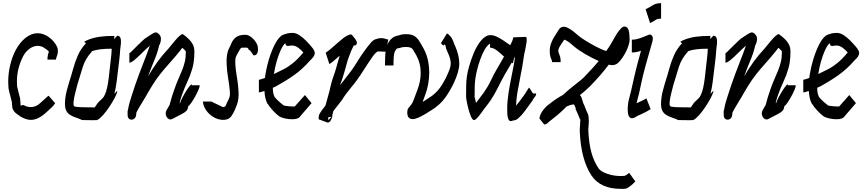

<svg xmlns="http://www.w3.org/2000/svg" viewBox="-20 -738 5486 1214"><path d="M288 -132 329 -85Q316 -66 300 -52.5Q284 -39 271 -26Q221 20 175 20Q158 20 141.5 14Q125 8 108 -2Q89 -15 79.5 -23Q70 -31 64 -42Q57 -53 56.5 -72Q56 -91 54 -97Q50 -115 44 -136Q38 -157 34 -179Q33 -193 32.5 -203Q32 -213 32 -223Q32 -275 44.5 -327Q57 -379 78 -419Q105 -470 142 -499Q179 -528 218 -528Q254 -528 289 -503Q322 -480 341 -442Q344 -435 345 -428.5Q346 -422 346 -416Q346 -398 340 -384Q334 -370 334 -361H280Q280 -378 283 -391Q286 -404 289 -412Q285 -417 278 -422.5Q271 -428 257 -437Q250 -442 239.5 -445Q229 -448 218 -448Q192 -448 167 -430Q142 -412 126 -382Q87 -305 87 -223Q87 -216 87.5 -208Q88 -200 88 -192Q90 -180 95.5 -161Q101 -142 107 -116L111 -68Q114 -72 122 -73.5Q130 -75 143 -67Q155 -61 175 -61Q208 -61 234 -86Q257 -107 269 -117.5Q281 -128 285 -132Z M722 -512Q745 -512 745 -475Q745 -462 743 -450.5Q741 -439 740 -425Q738 -391 734 -357.5Q730 -324 726 -292Q723 -268 718 -225.5Q713 -183 703 -144Q720 -165 721.5 -161.5Q723 -158 714 -137.5Q705 -117 688.5 -89.5Q672 -62 651.5 -34.5Q631 -7 611 10Q598 21 591.5 21.5Q585 22 566 22Q546 22 523 21.5Q500 21 499 21Q483 13 461.5 6Q440 -1 424 -11Q406 -22 397.5 -41Q389 -60 391 -93Q393 -131 403 -168Q413 -205 418 -221Q431 -260 442.5 -303Q454 -346 472.5 -388Q491 -430 524 -465Q511 -471 514.5 -475Q518 -479 544 -489Q576 -501 613.5 -506Q651 -511 701 -511H703L702 -491L721 -512ZM505 -60Q506 -60 529.5 -59.5Q553 -59 573 -59H579Q595 -86 612 -101Q629 -116 636 -126Q644 -139 650.5 -158.5Q657 -178 662.5 -210.5Q668 -243 673 -295Q676 -328 680.5 -361Q685 -394 686 -425Q686 -428 686 -430Q643 -430 612 -426Q581 -422 558 -413L560 -412H561Q520 -368 503.5 -315Q487 -262 469 -202Q464 -181 456 -151.5Q448 -122 445 -93Q444 -78 445.5 -72.5Q447 -67 453 -64Q455 -64 468 -62Q481 -60 505 -60Z M841 -11Q838 8 825 15Q812 22 799.5 15.5Q787 9 787 -11Q787 -14 787 -16V-17Q787 -17 786.5 -23Q786 -29 787 -36Q789 -43 790 -48Q794 -72 800.5 -93.5Q807 -115 812 -131Q835 -204 860.5 -272Q886 -340 910 -401Q913 -409 917.5 -421.5Q922 -434 927 -448H926Q918 -442 901 -425.5Q884 -409 864 -389.5Q844 -370 826.5 -356Q809 -342 800 -342H798V-402H800Q801 -402 814 -415Q827 -428 844.5 -445.5Q862 -463 877 -477Q892 -491 896 -494Q925 -513 940.5 -523Q956 -533 965.5 -533Q975 -533 986 -521Q997 -510 997.5 -494.5Q998 -479 993.5 -466.5Q989 -454 985 -449H986Q982 -433 979 -422.5Q976 -412 972.5 -401Q969 -390 962 -372Q950 -342 938 -313Q926 -284 916 -255Q946 -306 976 -347.5Q1006 -389 1047 -433Q1051 -438 1062 -451.5Q1073 -465 1087 -481.5Q1101 -498 1114 -510Q1127 -522 1134 -522H1136L1156 -507Q1164 -500 1176.5 -488Q1189 -476 1199 -457.5Q1209 -439 1209 -411Q1209 -349 1196 -304.5Q1183 -260 1165 -222Q1147 -184 1131 -139Q1126 -126 1122.5 -113.5Q1119 -101 1116 -89Q1117 -88 1118 -85Q1123 -101 1135 -124Q1147 -147 1160.5 -168Q1174 -189 1183.5 -199Q1193 -209 1193 -199H1243Q1243 -189 1234 -168Q1225 -147 1212 -124Q1199 -101 1187.5 -85Q1176 -69 1170 -67Q1169 -48 1158.5 -37Q1148 -26 1126.5 -15.5Q1105 -5 1070 14Q1056 21 1044.5 13Q1033 5 1029 -11Q1025 -27 1034 -43Q1043 -60 1047.5 -66.5Q1052 -73 1053 -77Q1059 -102 1066 -124Q1073 -146 1080 -166Q1094 -207 1107.5 -237.5Q1121 -268 1131.5 -294Q1142 -320 1148.5 -347.5Q1155 -375 1155 -411Q1155 -415 1150.5 -419Q1146 -423 1133 -436Q1127 -428 1115 -413Q1103 -398 1087 -379Q1046 -333 1017.5 -299.5Q989 -266 966 -233Q943 -200 916 -153Q899 -122 883 -97Q867 -72 856 -52Q849 -39 846 -33.5Q843 -28 842 -25Q841 -18 841 -11Z M1417 16Q1404 20 1392 20Q1361 20 1332 3.5Q1303 -13 1284 -40Q1265 -67 1263 -96H1316L1389 -61Q1391 -61 1393 -61Q1395 -61 1396 -61Q1406 -65 1408.5 -73Q1411 -81 1425 -109Q1431 -121 1433 -132.5Q1435 -144 1433 -163Q1430 -200 1422.5 -244Q1415 -288 1413 -331Q1410 -397 1428 -432Q1436 -446 1444 -466Q1452 -486 1471.5 -502Q1491 -518 1531 -518Q1549 -518 1567 -504.5Q1585 -491 1598 -471Q1611 -451 1611 -432Q1613 -388 1585 -388H1583L1562 -418H1563Q1554 -421 1552 -425.5Q1550 -430 1547.5 -433.5Q1545 -437 1535 -437Q1516 -437 1509.5 -436.5Q1503 -436 1497.5 -426.5Q1492 -417 1477 -390Q1470 -378 1468.5 -366Q1467 -354 1468 -331Q1470 -295 1478 -250Q1486 -205 1488 -163Q1490 -138 1487 -114Q1484 -90 1477 -73Q1473 -62 1464.5 -42.5Q1456 -23 1444.5 -6Q1433 11 1417 16Z M1908 -137 1950 -86 1876 0H1877Q1864 16 1827 16Q1803 16 1780 10.5Q1757 5 1746 -2Q1728 -15 1706 -38.5Q1684 -62 1673 -81L1671 -82Q1655 -112 1652 -163Q1641 -159 1632 -156.5Q1623 -154 1619 -154H1617V-234H1619Q1622 -234 1632.5 -237.5Q1643 -241 1655 -245Q1662 -298 1677 -351Q1692 -404 1712 -446Q1732 -488 1754 -508Q1762 -515 1772 -519Q1782 -523 1798 -527Q1815 -530 1829 -530Q1851 -530 1873 -515.5Q1895 -501 1915 -480.5Q1935 -460 1950 -442Q1977 -412 1968 -391Q1963 -378 1953.5 -368.5Q1944 -359 1939 -354Q1893 -301 1840 -263.5Q1787 -226 1725 -192Q1721 -190 1705 -183Q1705 -150 1714 -131Q1713 -127 1730.5 -109Q1748 -91 1768 -76L1776 -70Q1781 -70 1796 -67.5Q1811 -65 1827 -65Q1834 -65 1838 -65Q1842 -65 1844 -65ZM1806 -448Q1793 -445 1788 -453Q1783 -461 1784 -466Q1768 -450 1754 -419Q1740 -388 1729 -349Q1718 -310 1712 -270Q1744 -285 1774 -300.5Q1804 -316 1834 -340.5Q1864 -365 1897 -405L1898 -406Q1885 -422 1866 -436Q1847 -450 1829 -450Q1824 -450 1816 -449.5Q1808 -449 1806 -448Z M2435 -488 2421 -411 2370 -413Q2357 -409 2336.5 -380.5Q2316 -352 2273 -285Q2239 -231 2203 -188.5Q2167 -146 2141 -104L2088 -36Q2086 -30 2085 -25.5Q2084 -21 2083 -17L2082 -18Q2083 0 2074 18.5Q2065 37 2052 37H2051L1997 17H1996Q1994 13 1995 8Q1994 -8 2004.5 -25Q2015 -42 2026.5 -55.5Q2038 -69 2039 -74Q2047 -106 2055.5 -134.5Q2064 -163 2069 -188Q2077 -224 2087.5 -252.5Q2098 -281 2105 -306Q2111 -327 2116.5 -347Q2122 -367 2128 -386Q2099 -360 2084 -348Q2069 -336 2064 -334H2062L2039 -406H2040Q2050 -411 2068.5 -426.5Q2087 -442 2124 -475Q2141 -490 2154 -499.5Q2167 -509 2180 -515Q2199 -524 2205.5 -517Q2212 -510 2225 -493Q2238 -475 2236.5 -465Q2235 -455 2228 -452Q2221 -449 2217 -451Q2208 -434 2201 -417.5Q2194 -401 2188 -384Q2178 -358 2171.5 -333Q2165 -308 2158 -284Q2151 -259 2144 -238.5Q2137 -218 2130 -199Q2157 -235 2182.5 -266.5Q2208 -298 2227 -329Q2234 -340 2249 -364Q2264 -388 2283.5 -415Q2303 -442 2321 -463.5Q2339 -485 2352 -489Q2364 -493 2372.5 -495Q2381 -497 2390 -497Q2399 -497 2408 -495Q2417 -493 2433 -488ZM2076 0 2055 4 2056 22Z M2768 -465 2804 -523Q2800 -527 2807.5 -525.5Q2815 -524 2829 -507Q2838 -497 2844.5 -480Q2851 -463 2855 -452H2856Q2884 -387 2884 -337Q2884 -286 2848 -210Q2820 -154 2794 -119Q2768 -84 2736 -61H2735V-60H2736Q2727 -54 2709 -42Q2691 -30 2669 -17Q2647 -4 2626 5.5Q2605 15 2590 15Q2555 15 2555 -27Q2555 -44 2561.5 -53.5Q2568 -63 2571 -64Q2579 -75 2583.5 -81.5Q2588 -88 2589 -91Q2598 -111 2605 -131.5Q2612 -152 2619 -169Q2630 -198 2635 -224Q2640 -250 2640 -278Q2640 -309 2633.5 -335Q2627 -361 2612 -389Q2599 -412 2589.5 -426.5Q2580 -441 2548 -441Q2537 -441 2528 -440Q2519 -439 2517 -437H2516Q2494 -432 2489 -431Q2479 -420 2475 -408.5Q2471 -397 2469.5 -377.5Q2468 -358 2468 -324H2414Q2414 -350 2415.5 -384Q2417 -418 2428 -451Q2439 -484 2468 -503Q2479 -510 2507 -516Q2518 -520 2528 -521Q2538 -522 2548 -522Q2581 -522 2599 -511Q2617 -500 2630.5 -479Q2644 -458 2660 -428Q2677 -397 2685.5 -358Q2694 -319 2694 -278Q2694 -244 2687.5 -207Q2681 -170 2669 -140Q2664 -128 2660.5 -116Q2657 -104 2652 -93Q2670 -104 2685 -114.5Q2700 -125 2705 -128H2706Q2736 -150 2756.5 -176Q2777 -202 2799 -245Q2817 -283 2823.5 -302Q2830 -321 2830 -337Q2830 -352 2825 -370Q2820 -388 2806 -418Q2799 -434 2798.5 -441.5Q2798 -449 2792 -459Q2791 -453 2785 -451.5Q2779 -450 2768 -465Z M3348 -147Q3348 -147 3348 -147ZM2981 -128H2980Q2982 -122 2984.5 -110.5Q2987 -99 2990 -87Q3006 -110 3018.5 -125.5Q3031 -141 3038 -151Q3067 -193 3084 -229.5Q3101 -266 3123 -304Q3132 -319 3143.5 -339Q3155 -359 3167 -380Q3146 -400 3123 -418Q3100 -436 3081 -436Q3078 -436 3078 -448.5Q3078 -461 3079 -463Q3060 -451 3044.5 -424Q3029 -397 3017 -363.5Q3005 -330 2997 -297.5Q2989 -265 2986 -243Q2982 -215 2981.5 -187.5Q2981 -160 2981 -128ZM3347 -148Q3347 -148 3347 -148ZM3348 -148Q3348 -148 3348 -148ZM3348 -148Q3348 -148 3348 -148ZM3348 -148Q3348 -148 3348 -148ZM3348 -148V-147Q3348 -148 3348 -148ZM2992 -55H2993ZM3327 -183 3350 -147H3370Q3370 -134 3362 -126Q3355 -119 3350.5 -109Q3346 -99 3338 -90Q3319 -64 3299 -36.5Q3279 -9 3256 11Q3244 21 3235 22.5Q3226 24 3224 24Q3203 34 3196 19Q3189 5 3188 -14Q3187 -33 3187 -49Q3187 -95 3195 -147.5Q3203 -200 3213 -248.5Q3223 -297 3229 -330Q3231 -343 3233 -355.5Q3235 -368 3237 -381Q3234 -374 3230 -368L3223 -339H3220Q3218 -340 3215 -341Q3202 -318 3190 -298Q3178 -278 3170 -264Q3148 -224 3128 -183.5Q3108 -143 3083 -105Q3068 -83 3053 -64.5Q3038 -46 3026 -28Q2989 25 2975 21Q2966 18 2957.5 -2Q2949 -22 2942 -48.5Q2935 -75 2931 -97.5Q2927 -120 2927 -128Q2927 -159 2927.5 -191.5Q2928 -224 2932 -255Q2936 -282 2946.5 -319.5Q2957 -357 2973 -396.5Q2989 -436 3010.5 -467Q3032 -498 3058 -511Q3068 -516 3081 -516Q3100 -516 3122 -505.5Q3144 -495 3166 -480Q3188 -465 3206 -452Q3215 -469 3220 -482Q3225 -495 3225 -502H3227Q3278 -503 3293.5 -504.5Q3309 -506 3309 -500Q3309 -499 3310 -489.5Q3311 -480 3309 -469Q3307 -458 3305 -445.5Q3303 -433 3301 -424Q3294 -397 3290.5 -370Q3287 -343 3282 -315Q3276 -281 3267.5 -239Q3259 -197 3251.5 -153Q3244 -109 3243 -70Q3252 -80 3262.5 -94Q3273 -108 3295 -138Q3296 -139 3302.5 -149.5Q3309 -160 3316 -171Q3323 -182 3324 -183Z M3959 356 3997 409Q3982 426 3964 439.5Q3946 453 3936 455Q3929 456 3922.5 456Q3916 456 3904 456Q3777 456 3720 372Q3654 272 3646 97Q3645 84 3647 62Q3649 40 3649 25Q3649 20 3650 18H3648Q3641 2 3634 -16Q3627 -34 3618 -52H3622Q3619 -57 3615.5 -64.5Q3612 -72 3610 -78Q3608 -77 3605 -77Q3596 -77 3585 -73.5Q3574 -70 3563 -65Q3548 -50 3534 -36.5Q3520 -23 3505 -11Q3482 8 3469.5 17.5Q3457 27 3451 32Q3441 42 3435.5 45.5Q3430 49 3422 49H3421L3391 12Q3392 -8 3407 -31.5Q3422 -55 3446 -75H3447Q3496 -115 3540 -138Q3548 -145 3556 -152.5Q3564 -160 3572 -167H3574V-168H3573Q3604 -194 3628.5 -212.5Q3653 -231 3672 -249Q3726 -305 3766 -352Q3723 -371 3679.5 -396.5Q3636 -422 3609 -445Q3597 -456 3584.5 -466Q3572 -476 3553 -486Q3551 -487 3549 -487Q3544 -483 3538 -473Q3522 -450 3516 -438Q3510 -426 3510 -418Q3510 -409 3514 -400.5Q3518 -392 3521.5 -380Q3525 -368 3525 -345H3471Q3471 -354 3467 -361.5Q3463 -369 3459.5 -382Q3456 -395 3456 -418Q3456 -464 3492 -517Q3503 -534 3514 -551.5Q3525 -569 3546 -569Q3551 -569 3566 -564Q3586 -555 3604.5 -540Q3623 -525 3644 -507Q3654 -499 3682.5 -481Q3711 -463 3747 -444Q3783 -425 3813 -415Q3835 -445 3852 -476Q3857 -484 3865.5 -500Q3874 -516 3885.5 -532.5Q3897 -549 3909 -560.5Q3921 -572 3932 -570Q3949 -567 3955 -546Q3961 -525 3961 -487Q3961 -469 3952 -444Q3943 -419 3929 -394.5Q3915 -370 3899.5 -352Q3884 -334 3871 -330Q3860 -326 3853 -326Q3844 -326 3829 -329Q3778 -261 3710 -192Q3694 -176 3678 -162.5Q3662 -149 3647 -137Q3649 -134 3652 -130Q3655 -127 3658.5 -116.5Q3662 -106 3664.5 -97Q3667 -88 3667 -88Q3675 -72 3681.5 -54Q3688 -36 3697 -18Q3700 -12 3701.5 0Q3703 12 3703 25Q3703 44 3701 63.5Q3699 83 3700 90Q3704 169 3719 225Q3734 281 3765 327Q3779 347 3820 361Q3861 375 3904 375Q3926 375 3930 374Q3935 372 3944 366Q3953 360 3956 356ZM3550 -489Q3550 -489 3550 -489Q3550 -489 3550 -489ZM3924 -490Q3924 -490 3925 -490Z M4160 -718V-620H4158Q4137 -620 4125.5 -612Q4114 -604 4093 -593H4090L4062 -680H4063Q4086 -691 4107 -704.5Q4128 -718 4158 -718ZM4101 -514Q4113 -503 4104 -471.5Q4095 -440 4079 -384Q4067 -342 4059.5 -314Q4052 -286 4046 -262.5Q4040 -239 4034.5 -211.5Q4029 -184 4020 -144Q4016 -129 4012 -114Q4008 -99 4005 -85Q4023 -94 4039 -101Q4055 -108 4067 -116L4094 -48Q4066 -30 4044 -20.5Q4022 -11 4008 -4Q4008 -4 3999 2Q3990 8 3978.5 9.5Q3967 11 3958 -0.5Q3949 -12 3949 -47Q3949 -82 3957.5 -113Q3966 -144 3970 -162Q3980 -206 3986.5 -235.5Q3993 -265 3999 -289Q4005 -313 4012 -340Q4019 -367 4030 -406Q4031 -409 4031.5 -411.5Q4032 -414 4033 -417Q4001 -406 3975 -406V-487Q3993 -487 4008.5 -491Q4024 -495 4052 -506Q4077 -516 4084 -519Q4091 -522 4101 -514Z M4491 -512Q4514 -512 4514 -475Q4514 -462 4512 -450.5Q4510 -439 4509 -425Q4507 -391 4503 -357.5Q4499 -324 4495 -292Q4492 -268 4487 -225.5Q4482 -183 4472 -144Q4489 -165 4490.5 -161.5Q4492 -158 4483 -137.5Q4474 -117 4457.5 -89.5Q4441 -62 4420.5 -34.5Q4400 -7 4380 10Q4367 21 4360.5 21.5Q4354 22 4335 22Q4315 22 4292 21.5Q4269 21 4268 21Q4252 13 4230.5 6Q4209 -1 4193 -11Q4175 -22 4166.5 -41Q4158 -60 4160 -93Q4162 -131 4172 -168Q4182 -205 4187 -221Q4200 -260 4211.5 -303Q4223 -346 4241.5 -388Q4260 -430 4293 -465Q4280 -471 4283.5 -475Q4287 -479 4313 -489Q4345 -501 4382.5 -506Q4420 -511 4470 -511H4472L4471 -491L4490 -512ZM4274 -60Q4275 -60 4298.5 -59.5Q4322 -59 4342 -59H4348Q4364 -86 4381 -101Q4398 -116 4405 -126Q4413 -139 4419.5 -158.5Q4426 -178 4431.5 -210.5Q4437 -243 4442 -295Q4445 -328 4449.5 -361Q4454 -394 4455 -425Q4455 -428 4455 -430Q4412 -430 4381 -426Q4350 -422 4327 -413L4329 -412H4330Q4289 -368 4272.5 -315Q4256 -262 4238 -202Q4233 -181 4225 -151.5Q4217 -122 4214 -93Q4213 -78 4214.5 -72.5Q4216 -67 4222 -64Q4224 -64 4237 -62Q4250 -60 4274 -60Z M4610 -11Q4607 8 4594 15Q4581 22 4568.5 15.5Q4556 9 4556 -11Q4556 -14 4556 -16V-17Q4556 -17 4555.5 -23Q4555 -29 4556 -36Q4558 -43 4559 -48Q4563 -72 4569.5 -93.5Q4576 -115 4581 -131Q4604 -204 4629.5 -272Q4655 -340 4679 -401Q4682 -409 4686.5 -421.5Q4691 -434 4696 -448H4695Q4687 -442 4670 -425.5Q4653 -409 4633 -389.5Q4613 -370 4595.5 -356Q4578 -342 4569 -342H4567V-402H4569Q4570 -402 4583 -415Q4596 -428 4613.5 -445.5Q4631 -463 4646 -477Q4661 -491 4665 -494Q4694 -513 4709.5 -523Q4725 -533 4734.5 -533Q4744 -533 4755 -521Q4766 -510 4766.5 -494.5Q4767 -479 4762.5 -466.5Q4758 -454 4754 -449H4755Q4751 -433 4748 -422.5Q4745 -412 4741.5 -401Q4738 -390 4731 -372Q4719 -342 4707 -313Q4695 -284 4685 -255Q4715 -306 4745 -347.5Q4775 -389 4816 -433Q4820 -438 4831 -451.5Q4842 -465 4856 -481.5Q4870 -498 4883 -510Q4896 -522 4903 -522H4905L4925 -507Q4933 -500 4945.5 -488Q4958 -476 4968 -457.5Q4978 -439 4978 -411Q4978 -349 4965 -304.5Q4952 -260 4934 -222Q4916 -184 4900 -139Q4895 -126 4891.5 -113.5Q4888 -101 4885 -89Q4886 -88 4887 -85Q4892 -101 4904 -124Q4916 -147 4929.5 -168Q4943 -189 4952.5 -199Q4962 -209 4962 -199H5012Q5012 -189 5003 -168Q4994 -147 4981 -124Q4968 -101 4956.5 -85Q4945 -69 4939 -67Q4938 -48 4927.5 -37Q4917 -26 4895.5 -15.5Q4874 -5 4839 14Q4825 21 4813.5 13Q4802 5 4798 -11Q4794 -27 4803 -43Q4812 -60 4816.5 -66.5Q4821 -73 4822 -77Q4828 -102 4835 -124Q4842 -146 4849 -166Q4863 -207 4876.5 -237.5Q4890 -268 4900.5 -294Q4911 -320 4917.5 -347.5Q4924 -375 4924 -411Q4924 -415 4919.5 -419Q4915 -423 4902 -436Q4896 -428 4884 -413Q4872 -398 4856 -379Q4815 -333 4786.5 -299.5Q4758 -266 4735 -233Q4712 -200 4685 -153Q4668 -122 4652 -97Q4636 -72 4625 -52Q4618 -39 4615 -33.5Q4612 -28 4611 -25Q4610 -18 4610 -11Z M5350 -137 5392 -86 5318 0H5319Q5306 16 5269 16Q5245 16 5222 10.5Q5199 5 5188 -2Q5170 -15 5148 -38.5Q5126 -62 5115 -81L5113 -82Q5097 -112 5094 -163Q5083 -159 5074 -156.5Q5065 -154 5061 -154H5059V-234H5061Q5064 -234 5074.5 -237.5Q5085 -241 5097 -245Q5104 -298 5119 -351Q5134 -404 5154 -446Q5174 -488 5196 -508Q5204 -515 5214 -519Q5224 -523 5240 -527Q5257 -530 5271 -530Q5293 -530 5315 -515.5Q5337 -501 5357 -480.5Q5377 -460 5392 -442Q5419 -412 5410 -391Q5405 -378 5395.5 -368.5Q5386 -359 5381 -354Q5335 -301 5282 -263.5Q5229 -226 5167 -192Q5163 -190 5147 -183Q5147 -150 5156 -131Q5155 -127 5172.5 -109Q5190 -91 5210 -76L5218 -70Q5223 -70 5238 -67.5Q5253 -65 5269 -65Q5276 -65 5280 -65Q5284 -65 5286 -65ZM5248 -448Q5235 -445 5230 -453Q5225 -461 5226 -466Q5210 -450 5196 -419Q5182 -388 5171 -349Q5160 -310 5154 -270Q5186 -285 5216 -300.5Q5246 -316 5276 -340.5Q5306 -365 5339 -405L5340 -406Q5327 -422 5308 -436Q5289 -450 5271 -450Q5266 -450 5258 -449.5Q5250 -449 5248 -448Z"/></svg>

Font: Syne
Style: Italic
Weight: 400
Italic angle: -9°
Designer: Lucas Descroix
Foundry: Bonjour Monde
Version: Version 2.000; ttfautohint (v1.8.3)